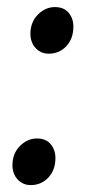

<svg xmlns="http://www.w3.org/2000/svg" viewBox="-20 -526 254 556"><path d="M68 -429Q68.5 -462.5 90 -484Q111.5 -505.5 139 -505.5Q165 -505.5 178.8 -489Q192.5 -472.5 192.5 -449Q192.5 -414 172 -392.2Q151.5 -370.5 121 -370.5Q98.5 -370.5 83.2 -386.8Q68 -403 68 -429ZM16 -48.5Q16.5 -82 38 -103.5Q59.5 -125 87 -125Q113 -125 126.8 -108.5Q140.5 -92 140.5 -68.5Q140.5 -33.5 120 -11.8Q99.5 10 69 10Q46.5 10 31.2 -6.2Q16 -22.5 16 -48.5Z"/></svg>

Font: Merriweather 60pt Medium
Style: Italic
Weight: 500
Italic angle: -7.8°
Version: Version 2.101